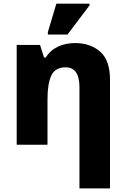

<svg xmlns="http://www.w3.org/2000/svg" viewBox="-20 -796 695 1056"><path d="M351.1 -606 472.2 -766.1V-775.9H290L243.2 -619.1V-606ZM585 240.2V-357.9C585 -428.7 566.9 -480 531.2 -511.7C495.1 -543.5 449.2 -559.1 393.1 -559.1C328.1 -559.1 266.6 -536.1 231.9 -480H222.2L200.2 -548.8H71.8V0H241.2V-250C241.2 -306.6 248 -350.1 262.2 -380.4C276.4 -410.6 302.2 -425.8 340.8 -425.8C393.1 -425.8 417 -386.7 417 -316.9V240.2Z"/></svg>

Font: Noto Reveo Sans
Style: Regular
Weight: 800
Designer: Monotype Design Team
Foundry: Monotype Imaging Inc.
Version: Version 2.007